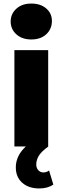

<svg xmlns="http://www.w3.org/2000/svg" viewBox="-20 -824 353 1080"><path d="M61 0V-542H251V0ZM156 -602Q104 -602 72 -631Q40 -660 40 -703Q40 -746 72 -775Q104 -804 156 -804Q208 -804 240 -776.5Q272 -749 272 -706Q272 -661 240.5 -631.5Q209 -602 156 -602ZM201 236Q141 236 105 204Q69 172 69 118Q69 67 102.5 24.5Q136 -18 198 -46L252 0Q213 28 198.5 52Q184 76 184 101Q184 121 195.5 133.5Q207 146 224 146Q242 146 256 135L280 214Q249 236 201 236Z"/></svg>

Font: Montserrat Thin ExtraBold
Style: Regular
Weight: 800
Version: Version 9.000